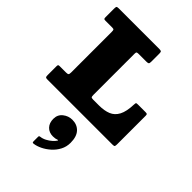

<svg xmlns="http://www.w3.org/2000/svg" viewBox="-325 -884 1429 1429"><g transform="rotate(45 390.0 -169.5)"><path d="M285 175.5Q285 219 309.8 244.8Q334.5 270.5 375.5 270.5Q388.5 270.5 399.2 268.5Q410 266.5 416.5 263.5Q420.5 262 422.2 263.5Q424 265 422.5 267.5Q414 281 396.5 296.8Q379 312.5 356.2 324.5Q333.5 336.5 309.5 339Q299.5 340 299.5 349.5V397Q299.5 406.5 302.5 409Q305.5 411.5 314.5 410Q342 406.5 374.5 390.8Q407 375 436.2 349Q465.5 323 484 288Q502.5 253 502.5 211Q502.5 146 471.8 113Q441 80 390.5 80Q350 80 317.5 105.8Q285 131.5 285 175.5ZM113.5 -615Q128.5 -615 131.8 -610.2Q135 -605.5 135 -590V-161.5Q135 -144.5 130 -139.8Q125 -135 108.5 -135H39.5Q30 -135 27.5 -131Q25 -127 25 -117V-24Q25 -8.5 28.8 -4.2Q32.5 0 47.5 0H732.5Q748.5 0 751.8 -5Q755 -10 755 -26V-327Q755 -339 751 -342Q747 -345 734.5 -345H655.5Q639.5 -345 637.5 -341.8Q635.5 -338.5 634.5 -323Q632 -248.5 610.5 -207.8Q589 -167 550 -151Q511 -135 455 -135H394.5Q377 -135 373.5 -140.2Q370 -145.5 370 -163V-595Q370 -609.5 375 -612.2Q380 -615 394.5 -615H473.5Q489 -615 494.5 -618.8Q500 -622.5 500 -639V-726Q500 -742 495.2 -746Q490.5 -750 475.5 -750H48.5Q31.5 -750 28.2 -745Q25 -740 25 -723V-634Q25 -622 28.2 -618.5Q31.5 -615 42.5 -615Z"/></g></svg>

Font: Besley Black
Style: Regular
Weight: 900
Designer: Owen Earl
Foundry: indestructible type*
Version: Version 2.001